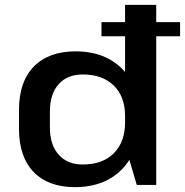

<svg xmlns="http://www.w3.org/2000/svg" viewBox="-20 -760 760 789"><path d="M288 9Q178 9 118 -53.5Q58 -116 58 -231V-309Q58 -424 119 -486.5Q180 -549 291 -549Q369 -549 427 -518Q485 -487 517.5 -430Q550 -373 550 -295V-249Q550 -171 517.5 -113Q485 -55 426.5 -23Q368 9 288 9ZM320 -84Q402 -84 448 -130.5Q494 -177 494 -258V-283Q494 -363 447.5 -408.5Q401 -454 320 -454Q257 -454 221 -414Q185 -374 185 -301V-237Q185 -165 221 -124.5Q257 -84 320 -84ZM494 -163V-740H622V0H542ZM720 -669V-611H397V-669Z"/></svg>

Font: Pathway Extreme 12pt SemiBold
Style: Regular
Weight: 600
Version: Version 1.001;gftools[0.9.26]